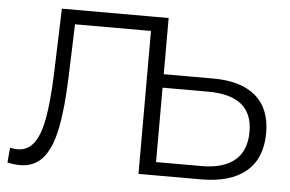

<svg xmlns="http://www.w3.org/2000/svg" viewBox="-50 -772 1286 851"><g transform="rotate(5 593.0 -346.5)"><path d="M667 -700V0H594V-636H256L248 -402Q243 -257 224.5 -168.5Q206 -80 168 -36.5Q130 7 67 7Q40 7 11 0L17 -66Q34 -62 50 -62Q94 -62 121.5 -97Q149 -132 163 -205.5Q177 -279 182 -400L192 -700ZM1142 -230Q1142 -117 1072.5 -58.5Q1003 0 872 0H594V-700H667V-450H887Q1011 -450 1076.5 -394Q1142 -338 1142 -230ZM1068 -229Q1068 -390 870 -390H667V-59H870Q967 -59 1017.5 -102Q1068 -145 1068 -229Z"/></g></svg>

Font: Montserrat-Regular
Style: Regular
Weight: 400
Version: Version 7.200